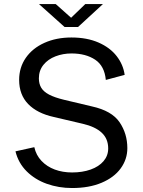

<svg xmlns="http://www.w3.org/2000/svg" viewBox="-20 -938 722 968"><path d="M343.5 -68.5Q395.5 -68.5 437 -83.2Q478.5 -98 502 -125.5Q525.5 -153 525.5 -189.5Q525.5 -238.5 492.8 -269Q460 -299.5 397 -314L252 -348Q167.5 -366.5 122 -413.5Q76.5 -460.5 76.5 -535Q76.5 -598 110.2 -646.5Q144 -695 204 -722Q264 -749 340 -749Q418.5 -749 476.8 -723.5Q535 -698 568.2 -655Q601.5 -612 608.5 -560.5L513.5 -535Q507 -605.5 459.8 -637Q412.5 -668.5 340.5 -668.5Q297.5 -668.5 259.8 -654Q222 -639.5 199 -611Q176 -582.5 176 -543Q176 -515.5 187.8 -495.8Q199.5 -476 227.2 -461.2Q255 -446.5 302.5 -435L443.5 -401.5Q543.5 -379.5 582.8 -321.8Q622 -264 622 -191Q622 -135 588.5 -89Q555 -43 492 -16.5Q429 10 343.5 10Q276 10 216.2 -11.2Q156.5 -32.5 114.5 -74.2Q72.5 -116 58 -175L153 -196Q162 -155.5 189.2 -126.8Q216.5 -98 256.2 -83.2Q296 -68.5 343.5 -68.5ZM176.5 -917.5H261L338.5 -848.5L410 -917.5H499L373.5 -802H305.5Z"/></svg>

Font: 1883 Sans
Style: Regular
Weight: 400
Designer: 1883 Sans project is a fork of Public Sans.
Version: Version 1.009